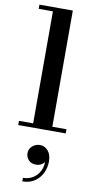

<svg xmlns="http://www.w3.org/2000/svg" viewBox="-115 -796 586 1178"><g transform="rotate(10 178.5 -207.0)"><path d="M238.5 -750V-26H326.5V0H30.5V-26H119V-724H30.5V-750ZM115 336V314Q149.5 314 177 297.2Q204.5 280.5 219.8 249.5Q235 218.5 231.5 176.5H238.5Q239 186 231.2 196.2Q223.5 206.5 210 213.5Q196.5 220.5 180.5 220.5Q149 220.5 132.8 202.2Q116.5 184 116.5 159Q116.5 142 125.8 128Q135 114 150.5 105.8Q166 97.5 184.5 97.5Q213.5 97.5 234.2 121Q255 144.5 255 188Q255 227.5 238.2 261.2Q221.5 295 190.2 315.5Q159 336 115 336Z"/></g></svg>

Font: Bodoni Moda SC 9pt SemiBold
Style: Regular
Weight: 600
Designer: Owen Earl
Foundry: indestructible type
Version: Version 2.005